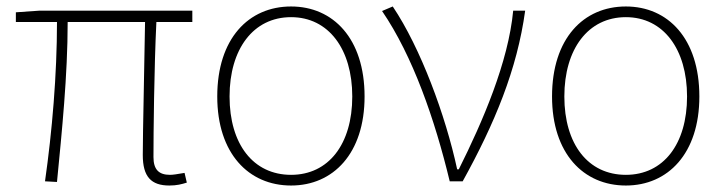

<svg xmlns="http://www.w3.org/2000/svg" viewBox="-20 -560 2239 593"><path d="M503 13C526 13 541 9 557 4L550 -26C527 -22 514 -20 505 -20C470 -20 454 -37 454 -75C454 -146 456 -351 463 -492H574V-527H101L29 -522V-492H156C156 -330 141 -154 119 0L156 2C171 -152 189 -327 189 -492H428C426 -355 421 -153 421 -81C421 -14 447 13 503 13Z M879 13C1009 13 1106 -86 1106 -262C1106 -441 1009 -540 879 -540C748 -540 651 -441 651 -262C651 -86 748 13 879 13ZM879 -20C762 -20 689 -115 689 -262C689 -408 762 -507 879 -507C995 -507 1068 -408 1068 -262C1068 -115 995 -20 879 -20Z M1369 0H1409C1508 -179 1577 -345 1602 -527H1565C1550 -368 1471 -185 1397 -37H1392C1356 -204 1279 -412 1193 -540L1160 -526C1255 -387 1323 -191 1369 0Z M1913 13C2043 13 2140 -86 2140 -262C2140 -441 2043 -540 1913 -540C1782 -540 1685 -441 1685 -262C1685 -86 1782 13 1913 13ZM1913 -20C1796 -20 1723 -115 1723 -262C1723 -408 1796 -507 1913 -507C2029 -507 2102 -408 2102 -262C2102 -115 2029 -20 1913 -20Z"/></svg>

Font: Noto Sans JP Thin
Style: Regular
Weight: 100
Designer: Ryoko NISHIZUKA 西塚涼子 (kana, bopomofo & ideographs); Paul D. Hunt (Latin, Greek & Cyrillic); Sandoll Communications 산돌커뮤니
Foundry: Adobe
Version: Version 2.004;hotconv 1.0.118;makeotfexe 2.5.65603